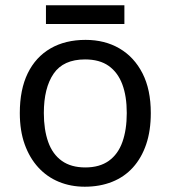

<svg xmlns="http://www.w3.org/2000/svg" viewBox="-20 -697 645 727"><path d="M551 -269Q551 -202 533.5 -150.5Q516 -99 483.5 -63Q451 -27 404.5 -8.5Q358 10 301 10Q248 10 203 -8.5Q158 -27 125 -63Q92 -99 73.5 -150.5Q55 -202 55 -269Q55 -358 85 -419.5Q115 -481 171 -513.5Q227 -546 304 -546Q377 -546 432.5 -513.5Q488 -481 519.5 -419.5Q551 -358 551 -269ZM146 -269Q146 -206 162.5 -159.5Q179 -113 214 -88Q249 -63 303 -63Q357 -63 392 -88Q427 -113 443.5 -159.5Q460 -206 460 -269Q460 -333 443 -378Q426 -423 391.5 -447.5Q357 -472 302 -472Q220 -472 183 -418Q146 -364 146 -269ZM451 -677V-606H154V-677Z"/></svg>

Font: Noto Sans Myanmar
Style: Regular
Weight: 400
Designer: Monotype Design Team
Foundry: Monotype Imaging Inc.
Version: Version 2.107